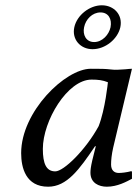

<svg xmlns="http://www.w3.org/2000/svg" viewBox="-20 -696 519 726"><path d="M408 -138 479 -436C473 -436 464 -435 454 -434C436 -433 415 -431 403 -433C376 -436 363 -436 323 -436C227 -436 60 -274 60 -117C60 -61 78 10 162 10C233 10 280 -55 340 -144L342 -142L329 -90C323 -64 322 -52 322 -43C322 -4 354 10 384 10C424 10 458 -9 479 -20V-46L477 -49C459 -44 439 -42 429 -42C412 -42 400 -52 400 -74C400 -90 402 -111 408 -138ZM353 -219C304 -129 221 -48 189 -48C155 -48 142 -77 142 -133C142 -239 235 -395 326 -395C351 -395 368 -393 388 -385C388 -385 378 -283 353 -219ZM261 -593C251 -547 284 -510 330 -510C378 -510 425 -548 435 -593C445 -640 411 -676 365 -676C319 -676 271 -639 261 -593ZM360 -649C390 -649 404 -624 398 -593C392 -565 367 -537 336 -537C305 -537 292 -565 298 -593C304 -623 329 -649 360 -649Z"/></svg>

Font: Libertinus Sans
Style: Italic
Weight: 400
Italic angle: -12°
Designer: Philipp H. Poll, Khaled Hosny
Foundry: Caleb Maclennan
Version: Version 7.050;RELEASE